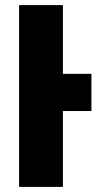

<svg xmlns="http://www.w3.org/2000/svg" viewBox="-20 -734 399 754"><path d="M339 -444H227V-714H55V0H227V-298H339Z"/></svg>

Font: Noto Sans Display Condensed Black
Style: Regular
Weight: 900
Width: 3
Designer: Monotype Design team
Foundry: Monotype Imaging Inc.
Version: 1.000